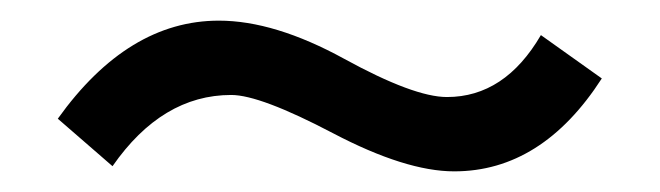

<svg xmlns="http://www.w3.org/2000/svg" viewBox="-20 -360 639 186"><path d="M504 -326 563 -284Q505 -194 420 -194Q373 -194 302.5 -231Q232 -268 204 -268Q137 -268 89 -199L36 -245Q104 -340 192 -340Q246 -340 313.5 -303Q381 -266 413 -266Q469 -266 504 -326Z"/></svg>

Font: Hind Regular
Style: Regular
Weight: 400
Designer: Manushi Parikh, Satya Rajpurohit
Foundry: Indian Type Foundry
Version: Version 1.201;PS 1.0;hotconv 1.0.78;makeotf.lib2.5.61930; tt